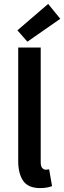

<svg xmlns="http://www.w3.org/2000/svg" viewBox="-20 -949 328 981"><path d="M185 12Q124 12 98.5 -25Q73 -62 73 -126V-706H188V-120Q188 -99 196 -90.5Q204 -82 213 -82Q217 -82 220.5 -82.5Q224 -83 231 -84L246 2Q236 6 220.5 9Q205 12 185 12ZM120 -736 69 -794 226 -929 288 -853Z"/></svg>

Font: Source Sans Pro SemiBold
Style: Regular
Weight: 600
Designer: Paul D. Hunt
Foundry: Adobe Systems Incorporated
Version: Version 2.045;hotconv 1.0.109;makeotfexe 2.5.65596